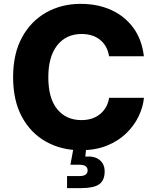

<svg xmlns="http://www.w3.org/2000/svg" viewBox="-20 -757 800 980"><path d="M391.6 9.8Q293.5 9.8 215.3 -33.7Q137.2 -77.1 92 -160.4Q46.9 -243.7 46.9 -363.3Q46.9 -483.4 92.8 -566.9Q138.7 -650.4 216.8 -693.8Q294.9 -737.3 391.6 -737.3Q479 -737.3 548.1 -705.8Q617.2 -674.3 660.9 -614.5Q704.6 -554.7 714.4 -469.7H536.6Q528.8 -522 491.9 -552.7Q455.1 -583.5 396.5 -583.5Q317.4 -583.5 272 -525.6Q226.6 -467.8 226.6 -363.3Q226.6 -254.9 272.2 -199.5Q317.9 -144 395.5 -144Q453.6 -144 491 -174.8Q528.3 -205.6 537.1 -257.8H714.8Q710 -209.5 687 -162.1Q664.1 -114.7 623.5 -75.7Q583 -36.6 524.9 -13.4Q466.8 9.8 391.6 9.8ZM322.3 203.1V141.6H386.2Q427.2 141.6 427.2 112.8Q427.2 84 386.2 84H339.4L358.9 -21.5H419.9V-1L415.5 42.5Q460.9 38.1 487.5 58.8Q514.2 79.6 514.2 117.7Q514.2 164.1 486.1 183.6Q458 203.1 395.5 203.1Z"/></svg>

Font: Inter Extra Bold
Style: Regular
Weight: 800
Designer: Rasmus Andersson
Foundry: rsms
Version: Version 4.000;git-3c8e0fc